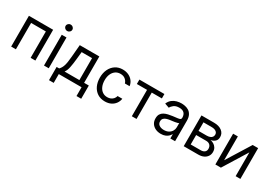

<svg xmlns="http://www.w3.org/2000/svg" viewBox="29 -1770 4158 2947"><g transform="rotate(30 2107.5 -297.0)"><path d="M76.7 0V-545.4H505.9V0H421.9V-467.3H160.6V0Z M658.7 0V-545.4H742.7V0ZM701.2 -636.2Q676.8 -636.2 659.2 -653.1Q641.6 -669.9 641.6 -693.4Q641.6 -716.8 659.2 -733.4Q676.8 -750 701.2 -750Q725.6 -750 743.4 -733.4Q761.2 -716.8 761.2 -693.4Q761.2 -669.9 743.4 -653.1Q725.6 -636.2 701.2 -636.2Z M837.4 156.2V-78.1H882.8Q899.4 -95.7 911.6 -116Q923.8 -136.2 932.9 -164.1Q941.9 -191.9 948.2 -232.2Q954.6 -272.5 959.5 -329.6L978 -545.4H1324.7V-78.1H1408.2V156.2H1324.7V0H920.9V156.2ZM978 -78.1H1240.7V-467.3H1056.2L1042 -329.6Q1033.2 -244.1 1020 -180.2Q1006.8 -116.2 978 -78.1Z M1740.7 11.2Q1664.1 11.2 1608.6 -24.9Q1553.2 -61 1523.4 -124.5Q1493.7 -188 1493.7 -270Q1493.7 -353 1524.4 -416.7Q1555.2 -480.5 1610.4 -516.6Q1665.5 -552.7 1739.3 -552.7Q1796.9 -552.7 1843 -531.2Q1889.2 -509.8 1918.7 -471.4Q1948.2 -433.1 1955.1 -382.3H1871.6Q1861.8 -419.4 1828.9 -448.2Q1795.9 -477.1 1740.7 -477.1Q1691.9 -477.1 1655 -451.7Q1618.2 -426.3 1597.7 -380.4Q1577.1 -334.5 1577.1 -272.9Q1577.1 -210 1597.4 -162.8Q1617.7 -115.7 1654.3 -89.8Q1690.9 -64 1740.7 -64Q1773.4 -64 1800 -75.2Q1826.7 -86.4 1845.2 -107.9Q1863.8 -129.4 1871.6 -159.2H1955.1Q1947.8 -110.8 1919.9 -72.3Q1892.1 -33.7 1846.7 -11.2Q1801.3 11.2 1740.7 11.2Z M2034.7 -467.3V-545.4H2478V-467.3H2298.8V0H2215.3V-467.3Z M2731.9 12.7Q2680.2 12.7 2637.9 -7.1Q2595.7 -26.9 2570.8 -64.2Q2545.9 -101.6 2545.9 -154.8Q2545.9 -201.7 2564.2 -231Q2582.5 -260.3 2613.5 -276.9Q2644.5 -293.5 2681.9 -302Q2719.2 -310.5 2757.3 -315.4Q2807.1 -321.8 2838.1 -325.2Q2869.1 -328.6 2883.5 -336.7Q2897.9 -344.7 2897.9 -365.2V-367.7Q2897.9 -420.4 2869.4 -449.5Q2840.8 -478.5 2783.2 -478.5Q2723.1 -478.5 2689 -452.4Q2654.8 -426.3 2641.1 -396.5L2561.5 -424.8Q2583 -474.6 2618.7 -502.4Q2654.3 -530.3 2696.5 -541.5Q2738.8 -552.7 2780.3 -552.7Q2806.6 -552.7 2840.8 -546.4Q2875 -540 2907.2 -521Q2939.5 -502 2960.7 -463.1Q2981.9 -424.3 2981.9 -359.4V0H2897.9V-73.7H2893.6Q2885.3 -56.2 2865.5 -35.9Q2845.7 -15.6 2812.5 -1.5Q2779.3 12.7 2731.9 12.7ZM2744.6 -62.5Q2794.4 -62.5 2828.6 -82Q2862.8 -101.6 2880.4 -132.6Q2897.9 -163.6 2897.9 -197.3V-273.9Q2892.6 -267.6 2874.8 -262.5Q2856.9 -257.3 2833.7 -253.7Q2810.5 -250 2788.6 -247.3Q2766.6 -244.6 2752.9 -242.7Q2720.2 -238.3 2692.1 -229Q2664.1 -219.7 2646.7 -201.2Q2629.4 -182.6 2629.4 -150.4Q2629.4 -106.9 2661.9 -84.7Q2694.3 -62.5 2744.6 -62.5Z M3134.8 0V-545.4H3357.9Q3445.8 -545.4 3497.8 -505.6Q3549.8 -465.8 3549.8 -400.4Q3549.8 -350.6 3520.3 -323.5Q3490.7 -296.4 3444.3 -287.1Q3474.6 -282.7 3503.2 -265.6Q3531.7 -248.5 3550.5 -219Q3569.3 -189.5 3569.3 -146.5Q3569.3 -104.5 3548.1 -71.5Q3526.9 -38.6 3487.1 -19.3Q3447.3 0 3392.1 0ZM3214.4 -76.7H3392.1Q3435.5 -76.7 3460 -97.2Q3484.4 -117.7 3484.4 -153.3Q3484.4 -195.8 3459.7 -220Q3435.1 -244.1 3392.1 -244.1H3214.4ZM3214.4 -316.9H3357.9Q3391.6 -316.9 3415.8 -326.2Q3439.9 -335.4 3452.9 -353Q3465.8 -370.6 3465.8 -395Q3465.8 -429.7 3437 -449.2Q3408.2 -468.8 3357.9 -468.8H3214.4Z M3779.8 -123.5 4042.5 -545.4H4139.2V0H4055.2V-421.9L3793.9 0H3695.8V-545.4H3779.8Z"/></g></svg>

Font: Sahel VF Regular
Style: Regular
Weight: 400
Foundry: Saber Rastikerdar (saber.rastikerdar@gmail.com)
Version: Version 3.4.0